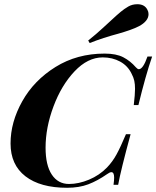

<svg xmlns="http://www.w3.org/2000/svg" viewBox="-20 -876 741 910"><path d="M30 -196Q30 -297 85.5 -396Q141 -495 243 -558.5Q345 -622 476 -622Q531 -622 564.5 -604.5Q598 -587 624 -557Q632 -548 638 -548Q658 -548 679 -608H701Q670 -518 636 -378H614Q620 -429 620 -455Q620 -477 616.5 -493Q613 -509 604 -526Q586 -564 549.5 -584Q513 -604 467 -604Q396 -604 333.5 -538Q271 -472 233.5 -371.5Q196 -271 196 -176Q196 -93 225.5 -48.5Q255 -4 307 -4Q353 -4 402 -24.5Q451 -45 487 -82Q513 -109 532 -143.5Q551 -178 577 -240H599Q552 -67 540 0H518Q521 -21 521 -34Q521 -60 508 -60Q500 -60 488 -51Q442 -19 398.5 -2.5Q355 14 298 14Q171 14 100.5 -40.5Q30 -95 30 -196ZM503 -776Q534 -805 551.5 -819.5Q569 -834 588 -845Q607 -856 631 -856Q666 -856 679 -829Q684 -820 684 -809Q684 -792 672 -777.5Q660 -763 639 -752Q622 -743 596.5 -734Q571 -725 543 -717Q468 -697 405 -672L398 -684Q437 -715 467 -743Q497 -771 503 -776Z"/></svg>

Font: Playfair Display SC
Style: Bold Italic
Weight: 700
Italic angle: -14°
Designer: Claus Eggers Sørensen
Foundry: Claus Eggers Sørensen
Version: Version 1.200; ttfautohint (v1.6)